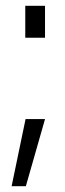

<svg xmlns="http://www.w3.org/2000/svg" viewBox="-20 -520 225 661"><path d="M67 -390H135V-500H67ZM20 121H69L135 -110H68Z"/></svg>

Font: Aspekta 250
Style: Regular
Weight: 250
Designer: Ivo Dolenc
Version: Version 2.000